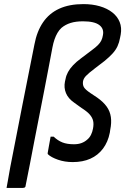

<svg xmlns="http://www.w3.org/2000/svg" viewBox="-20 -783 640 937"><path d="M148 -566Q160 -630 190 -674Q220 -718 269 -740.5Q318 -763 387 -763Q431 -763 467 -752.5Q503 -742 528 -722.5Q553 -703 564 -675.5Q575 -648 569 -614L566 -599Q562 -576 553.5 -557.5Q545 -539 529.5 -522Q514 -505 491 -486L444 -450Q411 -425 399 -412Q387 -399 385 -385Q383 -369 389.5 -357.5Q396 -346 421 -329L454 -307Q484 -286 500.5 -263Q517 -240 521 -212Q525 -184 518 -150L516 -136Q507 -90 482.5 -57.5Q458 -25 421 -8.5Q384 8 335 8Q296 8 263 -3.5Q230 -15 214 -30Q213 -32 212.5 -33.5Q212 -35 213 -38Q217 -58 220 -77.5Q223 -97 227 -116H242Q262 -97 284.5 -88Q307 -79 341 -79Q362 -79 378 -85Q394 -91 406 -102Q417 -111 424 -125Q431 -139 434 -156Q438 -177 434.5 -193Q431 -209 418 -224Q405 -239 378 -256L342 -282Q313 -302 302 -328.5Q291 -355 297 -385L300 -398Q303 -415 312 -431.5Q321 -448 336.5 -464.5Q352 -481 375 -498L428 -538Q447 -552 458 -563Q469 -574 474.5 -585.5Q480 -597 482 -610Q489 -642 465 -660.5Q441 -679 385 -679Q350 -679 324.5 -671Q299 -663 280 -647Q269 -637 260.5 -622.5Q252 -608 246 -590.5Q240 -573 236 -552Q227 -504 216.5 -449Q206 -394 194.5 -334.5Q183 -275 171 -214.5Q159 -154 147.5 -94.5Q136 -35 125.5 20Q115 75 105 123Q105 127 103 129.5Q101 132 98.5 133Q96 134 92 134Q72 134 52 134Q32 134 12 134Q15 118 18 101Q21 84 24 67Q27 50 30 33Q47 -53 61 -125.5Q75 -198 88.5 -266.5Q102 -335 116.5 -407.5Q131 -480 148 -566Z"/></svg>

Font: RecMonoLinear Nerd Font Mono
Style: Italic
Weight: 400
Italic angle: -10°
Monospace: yes
Version: Version 1.085; ttfautohint (v1.8.4.7-5d5b);Nerd Fonts 3.2.1